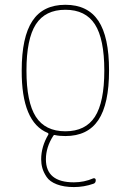

<svg xmlns="http://www.w3.org/2000/svg" viewBox="-20 -550 540 790"><path d="M370.6 -449.7Q332 -509.8 249 -509.8Q166 -509.8 127.4 -449.7Q88.9 -389.6 88.9 -259.8Q88.9 -129.9 127.4 -69.8Q166 -9.8 249 -9.8Q332 -9.8 370.6 -69.8Q409.2 -129.9 409.2 -259.8Q409.2 -389.6 370.6 -449.7ZM176.8 -2.9Q68.4 -46.9 69.3 -259.8Q69.3 -397.5 113.3 -463.9Q157.2 -530.3 249 -530.3Q340.8 -530.3 384.8 -464.4Q428.7 -398.4 428.7 -260.3Q428.7 -122.1 384.8 -56.2Q340.8 9.8 249 9.8Q223.6 9.8 207 5.9Q202.1 3.9 199.2 8.8Q168.9 55.7 168.9 105.5Q168.9 200.2 284.2 200.2Q326.2 200.2 364.3 183.6Q368.2 182.6 371.1 184.6Q374 186.5 374 191.4Q374 203.1 364.3 206.1Q325.2 219.7 284.2 219.7Q243.2 219.7 213.9 208.5Q184.6 197.3 171.9 178.2Q159.2 159.2 154.3 141.6Q149.4 124 149.4 105.5Q149.4 53.7 178.7 3.9Q179.7 2.9 179.2 0.5Q178.7 -2 176.8 -2.9Z"/></svg>

Font: Rounded-X Mgen+ 2m thin
Style: Regular
Weight: 100
Designer: [Source Han Sans]
Ryoko NISHIZUKA  (kana & ideographs); Paul D. Hunt (Latin, Greek & Cyrillic); Wenlong ZHANG  (bopomofo
Version: Version 1.059.20150602